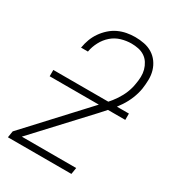

<svg xmlns="http://www.w3.org/2000/svg" viewBox="-180 -846 859 948"><g transform="rotate(30 250.0 -371.5)"><path d="M13 0 19 -37 312 -354Q332 -375 351.5 -396.5Q371 -418 387 -442Q403 -466 413.5 -492Q424 -518 428 -545Q428 -545 428 -545Q428 -545 428 -545Q432 -566 432.5 -586.5Q433 -607 428 -625.5Q423 -644 412.5 -660.5Q402 -677 386 -687.5Q370 -698 350.5 -702Q331 -706 311 -706Q282 -706 253 -697.5Q224 -689 201 -669Q178 -649 163.5 -621.5Q149 -594 144 -566Q144 -565 144 -564.5Q144 -564 144 -564H104Q104 -565 104.5 -565.5Q105 -566 105 -566Q109 -590 117.5 -613Q126 -636 140.5 -657Q155 -678 174.5 -695.5Q194 -713 216.5 -723.5Q239 -734 263 -738.5Q287 -743 311 -743Q337 -743 362.5 -738Q388 -733 409 -720Q430 -707 444.5 -687Q459 -667 466 -643Q473 -619 472.5 -592.5Q472 -566 468 -539Q463 -510 451.5 -481.5Q440 -453 422.5 -426.5Q405 -400 384 -376Q363 -352 342 -329L71 -37H381L375 0ZM41 -364V-400H472V-364Z"/></g></svg>

Font: Iosevka SS04 Extralight
Style: Italic
Weight: 200
Italic angle: -9°
Monospace: yes
Designer: Belleve Invis
Foundry: Belleve Invis
Version: Version 19.0.0; ttfautohint (v1.8.4)